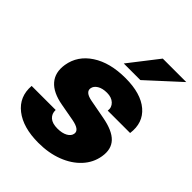

<svg xmlns="http://www.w3.org/2000/svg" viewBox="-211 -840 963 963"><g transform="rotate(45 271.0 -358.0)"><path d="M522.5 -347.7H363.8Q367.7 -373.5 349.1 -391.1Q330.6 -408.7 298.3 -408.7Q266.1 -408.7 246.3 -396.5Q226.6 -384.3 223.6 -366.2Q218.3 -335.4 271 -325.2L372.6 -306.2Q450.2 -292 482.7 -257.8Q515.1 -223.6 505.4 -166Q496.6 -112.8 459.2 -72.5Q421.9 -32.2 363.3 -9.8Q304.7 12.7 231.9 12.7Q123 12.7 61.5 -35.4Q0 -83.5 6.3 -165.5H176.8Q175.8 -138.2 194.1 -121.8Q212.4 -105.5 248.5 -105.5Q282.2 -105.5 303.2 -117.2Q324.2 -128.9 327.1 -147.5Q332.5 -178.2 272.5 -189.5L181.2 -206.1Q106.9 -219.2 73.5 -257.8Q40 -296.4 49.8 -357.9Q62.5 -435.1 132.3 -480.7Q202.1 -526.4 311.5 -526.4Q420.9 -526.4 477.3 -478.3Q533.7 -430.2 522.5 -347.7ZM253.4 -571.8 374.5 -727.5H541L371.1 -571.8Z"/></g></svg>

Font: Inter Display Extra Bold
Style: Italic
Weight: 800
Italic angle: -9.39999°
Designer: Rasmus Andersson
Foundry: rsms
Version: Version 4.000;git-4fc901f